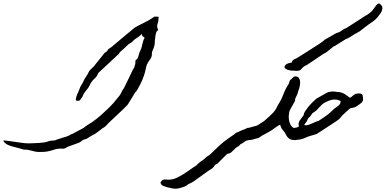

<svg xmlns="http://www.w3.org/2000/svg" viewBox="-23 -861 2366 1178"><path d="M947.8 -678.2Q937.5 -669.4 934.1 -657.7Q930.7 -646 929.7 -631.8Q929.2 -627.9 929.2 -627V-627.9Q929.7 -629.9 929.7 -630.1Q929.7 -630.4 928.7 -624Q927.7 -618.7 927.2 -613Q926.8 -607.4 926.8 -602.1Q926.3 -589.8 924.3 -581.1Q922.4 -572.3 919.7 -565.7Q917 -559.1 914.3 -554Q911.6 -548.8 910.2 -543Q908.7 -537.6 908.7 -534.7V-533.2Q909.2 -531.7 909.2 -529.3Q909.2 -527.3 908.7 -523.9Q907.7 -515.1 905 -508.8Q902.3 -502.4 898.2 -496.8Q894 -491.2 889.4 -484.9Q884.8 -478.5 880.4 -469.2Q875.5 -459.5 873.3 -447.3Q871.1 -435.1 866.2 -416.7Q861.3 -398.4 851.1 -372.8Q840.8 -347.2 820.3 -311.5Q817.4 -306.2 814.9 -303.2Q812.5 -300.3 810.5 -298.3Q808.6 -296.4 806.9 -294.4Q805.2 -292.5 803.2 -289.1Q794.9 -274.9 787.1 -262Q779.3 -249 771 -236.3Q766.6 -228.5 763.9 -224.1Q761.2 -219.7 758.5 -216.6Q755.9 -213.4 752.4 -210.2Q749 -207 743.2 -201.7Q742.2 -200.7 742.2 -200.2Q742.2 -199.7 741.2 -198.7Q716.3 -175.3 691.9 -152.3Q667.5 -129.4 642.6 -106Q632.8 -94.7 625 -87.2Q617.2 -79.6 604.5 -73.2Q596.2 -66.4 588.1 -60.1Q580.1 -53.7 571.8 -47.9Q559.6 -38.6 546.6 -32.5Q533.7 -26.4 520 -16.6Q514.6 -12.7 511.7 -11.2Q508.8 -9.8 506.3 -9Q503.9 -8.3 500.5 -7.3Q497.1 -6.3 490.7 -3.9Q483.9 -1 481 1.2Q478 3.4 475.8 5.4Q473.6 7.3 470.9 9.3Q468.3 11.2 462.4 14.2Q447.3 19.5 432.4 25.1Q417.5 30.8 401.9 36.1Q393.1 39.1 389.9 40.8Q386.7 42.5 385.3 43.7Q383.8 44.9 382.3 45.9Q380.9 46.9 376 48.8Q372.1 50.3 369.4 50.8Q366.7 51.3 363.3 51.3Q359.9 51.3 355.7 51Q351.6 50.8 345.2 50.8Q327.1 50.8 311 56.6Q294.9 62.5 274.4 66.9Q255.9 71.3 230.5 71.3Q228 71.3 212.4 71.3Q196.8 71.3 154.3 59.6Q146.5 57.6 140.9 57.4Q135.3 57.1 130.1 57.1Q125 57.1 119.6 56.2Q114.3 55.2 107.4 52.2Q96.7 48.8 85.9 46.1Q75.2 43.5 64 40.5Q55.2 38.6 44.9 35.4Q34.7 32.2 25.1 27.6Q15.6 22.9 8.1 16.6Q0.5 10.3 -3.4 1.5Q-2 1 1.5 1Q4.9 1 12.5 1.7Q20 2.4 34.7 4.4Q49.3 6.3 66.7 9Q84 11.7 100.6 13.9Q117.2 16.1 131.3 17.6Q142.1 18.6 149.4 18.6H154.3Q166 18.1 182.4 17.6Q198.7 17.1 215.3 16.1Q231.9 15.1 246.8 12.9Q261.7 10.7 271.5 6.8Q279.3 3.4 286.4 2.4Q293.5 1.5 299.6 1.5Q305.7 1.5 311.5 0.7Q317.4 0 323.2 -3.9Q331.5 -6.3 339.1 -8.8Q346.7 -11.2 355 -14.2Q367.7 -18.1 379.6 -21.5Q391.6 -24.9 401.9 -30.3Q409.7 -35.2 413.1 -36.9Q416.5 -38.6 419.4 -39.3Q422.4 -40 426 -41.7Q429.7 -43.5 438 -48.8L479 -70.3Q485.4 -73.2 489 -75.7Q492.7 -78.1 496.1 -81.1Q499.5 -84 503.9 -87.4Q508.3 -90.8 516.1 -95.2Q526.4 -100.6 540 -110.1Q553.7 -119.6 568.6 -131.3Q583.5 -143.1 598.9 -156.7Q614.3 -170.4 628.2 -183.6Q642.1 -196.8 654.1 -208.7Q666 -220.7 673.8 -230Q683.6 -241.2 693.1 -253.4Q702.6 -265.6 712.9 -277.8Q716.8 -284.2 719.5 -289.3Q722.2 -294.4 724.4 -299.6Q726.6 -304.7 729.5 -309.6Q732.4 -314.5 737.3 -319.8Q751.5 -348.6 765.4 -377.4Q779.3 -406.2 793 -435.5Q793.9 -436.5 794.9 -437.5Q795.9 -438.5 796.4 -439.9Q798.3 -443.8 799.3 -445.3Q799.8 -445.3 800.3 -447Q800.8 -448.7 801.8 -451.2Q802.7 -453.6 803.7 -457.5Q805.2 -462.4 805.9 -464.8Q806.6 -467.3 807.1 -470Q807.6 -472.7 807.6 -476.1Q807.6 -479.5 807.6 -486.3Q808.1 -489.7 810.3 -491.7Q812.5 -493.7 814.9 -496.1Q817.4 -498.5 820.1 -502Q822.8 -505.4 824.7 -511.7Q826.7 -518.1 828.1 -523.2Q829.6 -528.3 830.8 -532.7Q832 -537.1 833.7 -541.5Q835.4 -545.9 838.4 -551.3Q843.3 -561.5 845.7 -570.6Q848.1 -579.6 850.1 -588.9Q852.1 -598.1 855 -608.2Q857.9 -618.2 864.7 -629.4Q859.9 -633.3 857.2 -635Q854.5 -636.7 852.5 -638.2Q850.6 -639.6 849.4 -642.1Q848.1 -644.5 846.7 -650.4V-651.4Q846.7 -651.9 845.7 -652.8Q840.3 -645.5 833 -639.9Q825.7 -634.3 818.4 -629.4Q811 -624.5 803.7 -619.4Q796.4 -614.3 791 -607.4Q785.2 -600.6 777.1 -596.7Q769 -592.8 762.2 -586.4Q751 -575.2 739.5 -564.9Q728 -554.7 716.3 -544.4Q712.9 -541.5 711.2 -538.8Q709.5 -536.1 708 -533.7Q706.5 -531.2 704.6 -528.8Q702.6 -526.4 699.2 -524.4Q670.4 -497.1 641.4 -470Q612.3 -442.9 582.5 -415.5Q576.7 -407.2 574.2 -400.6Q571.8 -394 563.5 -385.3Q559.6 -380.9 556.9 -378.4Q554.2 -376 551.8 -373.8Q549.3 -371.6 546.4 -368.4Q543.5 -365.2 540 -359.9Q532.7 -350.1 530.8 -345.5Q528.8 -340.8 526.4 -335.7Q523.9 -330.6 518.6 -322.5Q513.2 -314.5 500 -298.8Q495.6 -293.9 493.4 -290Q491.2 -286.1 489.5 -282.5Q487.8 -278.8 486.3 -275.1Q484.9 -271.5 482.4 -267.1Q481.4 -265.6 480 -263.9Q478.5 -262.2 477.1 -259.8Q473.1 -254.4 470.7 -250.5Q468.3 -246.6 465.3 -244.6Q462.4 -242.7 457.5 -242.7Q452.1 -242.7 442.4 -244.1Q442.4 -256.3 444.8 -265.4Q447.3 -274.4 450.7 -282.5Q454.1 -290.5 458.3 -298.6Q462.4 -306.6 465.3 -316.4Q467.3 -323.7 470 -328.9Q472.7 -334 475.6 -338.6Q478.5 -343.3 481.9 -348.4Q485.4 -353.5 488.3 -360.8Q495.1 -377.4 505.1 -391.1Q515.1 -404.8 523.4 -422.9Q523.9 -424.3 524.4 -424.8V-425.3L527.3 -428.2Q527.3 -429.2 528.1 -429.9Q528.8 -430.7 529.8 -431.6Q535.2 -437 541.3 -442.6Q547.4 -448.2 552.7 -453.6Q554.7 -455.6 554.7 -456.5Q568.8 -473.6 582.5 -491Q596.2 -508.3 609.9 -525.4Q615.2 -532.7 617.2 -534.9Q619.1 -537.1 619.9 -537.6Q620.6 -538.1 621.8 -538.3Q623 -538.6 627.4 -542Q633.3 -546.9 635 -548.8Q636.7 -550.8 637 -551.8Q637.2 -552.7 637.9 -554.4Q638.7 -556.2 642.6 -560.1Q646.5 -563.5 650.9 -565.7Q655.3 -567.9 660.2 -571.8Q695.8 -602.1 731.7 -631.8Q767.6 -661.6 803.2 -691.4Q830.6 -707 859.6 -720.9Q888.7 -734.9 914.1 -752Q918.9 -755.4 920.9 -757.1Q922.9 -758.8 924.6 -759Q926.3 -759.3 928.2 -759Q930.2 -758.8 935.1 -758.8H938.5Q942.4 -758.8 945.1 -758.3Q947.8 -757.8 950.7 -757.8Q949.2 -748 949 -743.2Q948.7 -738.3 948.5 -734.9Q948.2 -731.4 947.3 -727.1Q946.3 -722.7 943.4 -713.9Q943.4 -712.4 942.9 -711.9Q942.4 -711.4 942.4 -710.4Q940.9 -704.1 940.9 -699.7Q940.9 -695.3 942.4 -690.2Q943.8 -685.1 947.8 -678.2Z M961.9 256.8Q968.3 247.6 974.1 244.1Q980 240.7 985.8 240.2H989.7Q994.1 240.2 999 240.7Q1003.4 241.2 1009.3 241.2Q1012.2 241.2 1018.3 241.2Q1024.4 241.2 1036.9 238.5Q1049.3 235.8 1066.4 227.5Q1084 218.8 1100.8 208.3Q1117.7 197.8 1131.1 188.5Q1144.5 179.2 1154.1 172.4Q1163.6 165.5 1166.5 163.6Q1172.4 160.6 1174.8 159.2Q1177.2 157.7 1178.5 156.7Q1179.7 155.8 1181.2 154.1Q1182.6 152.3 1186.5 148.4Q1191.4 144.5 1195.8 140.4Q1200.2 136.2 1203.6 133.8Q1207 130.9 1209.5 129.4Q1211.9 127.9 1215.6 125.5Q1219.2 123 1225.1 118.4Q1231 113.8 1241.2 104.5Q1244.1 101.6 1246.3 99.9Q1248.5 98.1 1250.7 96.9Q1252.9 95.7 1255.6 94.2Q1258.3 92.8 1262.2 90.3Q1285.6 67.9 1306.2 48.3Q1314.9 40 1324 31.7Q1333 23.4 1341.3 16.4Q1349.6 9.3 1356.4 3.9Q1363.3 -1.5 1367.7 -4.4L1406.7 -31.7Q1410.6 -34.2 1412.6 -35.6Q1414.6 -37.1 1416.3 -38.6Q1418 -40 1419.7 -41.5Q1421.4 -43 1424.3 -45.4Q1429.2 -47.4 1439.2 -52Q1449.2 -56.6 1460.4 -61.5Q1471.7 -66.4 1481.7 -70.1Q1491.7 -73.7 1496.1 -73.7V1Q1485.8 1 1479.2 7.1Q1472.7 13.2 1464.4 18.1Q1457 21 1454.8 22Q1452.6 22.9 1451.9 24.2Q1451.2 25.4 1450.2 27.1Q1449.2 28.8 1444.3 32.7Q1439 37.6 1437.3 38.1Q1435.5 38.6 1432.6 40Q1429.7 41.5 1423.3 46.9Q1417 52.2 1403.3 66.4Q1394 76.2 1388.7 78.4Q1383.3 80.6 1379.9 81.1Q1376.5 81.5 1373.5 82Q1370.6 82.5 1365.7 88.4Q1352.1 102.1 1338.1 115.5Q1324.2 128.9 1311 143.1Q1305.7 146.5 1303.5 147.2Q1301.3 147.9 1299.8 148.4Q1298.3 148.9 1296.6 150.9Q1294.9 152.8 1291 158.2Q1287.1 164.6 1283.7 168Q1280.3 171.4 1275.9 174.3Q1271.5 177.2 1265.6 180.7Q1259.8 184.1 1250.5 190.4Q1229 206.1 1208.5 220.9Q1188 235.8 1166.5 251Q1154.3 258.8 1148.7 261.5Q1143.1 264.2 1139.6 265.4Q1136.2 266.6 1132.8 268.6Q1129.4 270.5 1122.1 276.9Q1118.7 279.8 1111.8 282.7Q1105 285.6 1096.9 288.1Q1088.9 290.5 1080.8 292.7Q1072.8 294.9 1067.4 295.9Q1060.5 296.9 1053.7 296.9Q1042.5 296.9 1027.8 293.7Q1013.2 290.5 998 286.6Q997.1 285.6 996.1 285.6Q987.3 282.7 981.2 280.5Q975.1 278.3 971.2 275.6Q967.3 272.9 965.1 268.8Q962.9 264.6 961.9 256.8Z M1766.6 -477.1Q1768.1 -483.9 1771.2 -488Q1774.4 -492.2 1778.3 -494.9Q1782.2 -497.6 1787.4 -499.5Q1792.5 -501.5 1798.3 -504.4Q1824.7 -520.5 1850.3 -536.9Q1876 -553.2 1901.4 -569.8Q1902.8 -571.3 1910.2 -575.4Q1917.5 -579.6 1927.5 -586.2Q1937.5 -592.8 1948.7 -600.6Q1960 -608.4 1968.8 -617.2Q1986.3 -627 2003.9 -637Q2021.5 -647 2038.6 -657.2Q2050.8 -661.6 2055.2 -662.8Q2059.6 -664.1 2061.5 -665.3Q2063.5 -666.5 2066.2 -668.5Q2068.8 -670.4 2077.6 -676.3Q2086.4 -682.6 2095.5 -686.3Q2104.5 -689.9 2113.3 -696.3Q2139.6 -712.9 2164.8 -729.2Q2189.9 -745.6 2216.3 -762.7Q2240.7 -775.9 2252.7 -787.6Q2264.6 -799.3 2271.5 -809.3Q2278.3 -819.3 2284.2 -827.4Q2290 -835.4 2302.7 -840.8Q2308.1 -836.9 2314.2 -831.3Q2320.3 -825.7 2322.8 -817.4V-806.2Q2320.8 -797.9 2319.3 -793.5Q2317.9 -789.1 2316.4 -786.4Q2314.9 -783.7 2313.2 -781.7Q2311.5 -779.8 2309.1 -776.4Q2301.8 -765.1 2294.7 -756.6Q2287.6 -748 2279.8 -741Q2272 -733.9 2262.5 -727.1Q2252.9 -720.2 2240.7 -712.4Q2226.6 -701.7 2212.4 -691.2Q2198.2 -680.7 2184.1 -668.9Q2173.8 -662.1 2164.3 -657.7Q2154.8 -653.3 2142.6 -645Q2134.3 -639.6 2129.4 -636.5Q2124.5 -633.3 2120.4 -631.1Q2116.2 -628.9 2111.6 -626.7Q2106.9 -624.5 2099.6 -621.6Q2084 -611.8 2068.8 -602.5Q2053.7 -593.3 2038.6 -583.5Q2034.7 -580.6 2032.2 -579.3Q2029.8 -578.1 2027.6 -577.4Q2025.4 -576.7 2023.2 -575.4Q2021 -574.2 2017.6 -571.3Q2008.8 -564.5 1999.3 -556.2Q1989.7 -547.9 1981.4 -541.5Q1976.6 -538.1 1970.9 -535.6Q1965.3 -533.2 1960.4 -529.8Q1935.1 -513.2 1910.6 -496.3Q1886.2 -479.5 1861.3 -463.4Q1842.3 -454.6 1835.4 -447.8Q1828.6 -440.9 1825 -436.5Q1821.3 -432.1 1817.4 -429.7Q1813.5 -427.2 1800.3 -426.8H1790.5Q1757.8 -426.8 1741 -433.1Q1724.1 -439.5 1722.7 -448.7V-450.7Q1722.7 -459 1734.1 -466.8Q1745.6 -474.6 1766.6 -477.1ZM1757.3 -370.6Q1762.2 -372.6 1765.6 -376.2Q1769 -379.9 1772.5 -383.5Q1775.9 -387.2 1780.3 -390.1Q1784.2 -392.1 1789.1 -392.1H1791Q1805.7 -391.6 1811.5 -381.6Q1817.4 -371.6 1818.4 -357.9V-354Q1818.4 -342.3 1815.4 -329.3Q1812.5 -316.4 1809.1 -308.6Q1808.1 -306.2 1807.9 -305.7Q1807.6 -305.2 1807.4 -304.4Q1807.1 -303.7 1806.9 -302.5Q1806.6 -301.3 1805.7 -297.4Q1804.2 -293.5 1804.2 -292Q1804.2 -290.5 1802.7 -286.6Q1800.3 -279.3 1797.1 -274.2Q1793.9 -269 1792 -263.7Q1789.1 -257.3 1788.1 -254.2Q1787.1 -251 1787.1 -249.5Q1787.1 -248 1787.6 -247.1L1788.1 -245.6L1787.6 -243.2Q1779.8 -229 1772.5 -215.6Q1765.1 -202.1 1757.3 -188.5Q1750 -173.8 1749 -153.8Q1748.5 -148.9 1748.5 -144.5Q1748.5 -128.9 1752.7 -113Q1756.8 -97.2 1767.1 -85.4Q1775.4 -75.2 1786.6 -75.2Q1788.6 -75.2 1791 -75.7V-1Q1769 -1 1757.8 -6.6Q1746.6 -12.2 1740 -21Q1733.4 -29.8 1728.3 -40.5Q1723.1 -51.3 1712.9 -62Q1706.1 -69.3 1702.6 -77.4Q1699.2 -85.4 1695.3 -96.2Q1689.9 -94.2 1681.6 -88.6Q1673.3 -83 1664.1 -76.4Q1654.8 -69.8 1645.8 -63.5Q1636.7 -57.1 1629.9 -53.7Q1618.7 -47.4 1606.9 -40.8Q1595.2 -34.2 1583.5 -28.3Q1576.2 -23.4 1570.8 -19.3Q1565.4 -15.1 1561.5 -13.7Q1553.2 -12.7 1547.4 -11Q1541.5 -9.3 1535.9 -7.3Q1530.3 -5.4 1524.2 -3.9Q1518.1 -2.4 1509.8 -2Q1508.8 -2 1505.6 -1.7Q1502.4 -1.5 1499.3 -1Q1496.1 -0.5 1493.2 -0.2Q1490.2 0 1489.7 0V-75.7Q1503.4 -75.7 1516.1 -80.1Q1523.4 -83 1529.5 -84.2Q1535.6 -85.4 1541.5 -86.9Q1547.4 -88.4 1553.2 -90.6Q1559.1 -92.8 1565.4 -97.2Q1569.3 -100.1 1571 -101.3Q1572.8 -102.5 1574.2 -103.8Q1575.7 -105 1577.9 -106.2Q1580.1 -107.4 1585.4 -109.9Q1587.9 -112.3 1591.1 -114.3Q1594.2 -116.2 1596.2 -117.2Q1618.7 -136.7 1632.3 -149.4Q1646 -162.1 1654.1 -171.1Q1662.1 -180.2 1666.3 -186.5Q1670.4 -192.9 1673.6 -199.5Q1676.8 -206.1 1680.7 -213.9Q1684.6 -221.7 1692.9 -233.9Q1698.2 -242.2 1703.4 -253.4Q1708.5 -264.6 1713.4 -276.9Q1718.3 -289.1 1723.4 -301.3Q1728.5 -313.5 1734.4 -323.7Q1740.2 -333.5 1743.4 -338.4Q1746.6 -343.3 1747.8 -345.7Q1749 -348.1 1749.3 -349.4Q1749.5 -350.6 1750.2 -352.5Q1751 -354.5 1752.2 -358.4Q1753.4 -362.3 1757.3 -370.6Z M1843.3 -93.8Q1847.7 -92.3 1852.5 -92.3Q1855.5 -92.3 1860.8 -93Q1866.2 -93.8 1873 -96.2Q1882.3 -99.6 1890.9 -103.5Q1899.4 -107.4 1907.7 -110.8Q1917 -115.2 1920.9 -116.2Q1924.8 -117.2 1927 -117.7Q1929.2 -118.2 1932.1 -119.6Q1935.1 -121.1 1942.4 -126.5Q1955.6 -135.7 1965.1 -141.8Q1974.6 -147.9 1983.2 -154.3Q1991.7 -160.6 2000.7 -168.5Q2009.8 -176.3 2022.5 -189Q2029.3 -195.8 2037.1 -200.9Q2044.9 -206.1 2051.8 -211.4Q2058.6 -216.8 2063 -223.6Q2066.9 -230 2066.9 -239.3V-241.2Q2054.2 -247.6 2042.5 -249.5Q2036.6 -250.5 2030.8 -250.5Q2024.9 -250.5 2016.4 -249.3Q2007.8 -248 1996.6 -243.9Q1985.4 -239.7 1974.1 -233.9Q1960.9 -227.1 1952.9 -219.7Q1944.8 -212.4 1938.2 -205.1Q1931.6 -197.8 1925 -190.4Q1918.5 -183.1 1908.7 -176.3Q1900.4 -170.4 1897.7 -168.9Q1895 -167.5 1893.8 -166.3Q1892.6 -165 1891.1 -162.4Q1889.6 -159.7 1884.3 -151.9Q1880.9 -147 1877.9 -144.5Q1875 -142.1 1872.3 -139.6Q1869.6 -137.2 1867.4 -134.3Q1865.2 -131.3 1863.3 -125.5Q1859.4 -116.7 1856.9 -113Q1854.5 -109.4 1852.5 -107.2Q1850.6 -105 1848.4 -102.5Q1846.2 -100.1 1843.3 -93.8ZM1785.2 -77.1Q1792 -77.1 1798.1 -79.1Q1804.2 -81.1 1809.6 -83.5Q1810.1 -85.4 1810.1 -87.4Q1810.1 -89.4 1809.6 -91.3Q1809.1 -93.8 1809.1 -97.2Q1809.1 -99.1 1809.1 -103Q1809.1 -106.9 1812.5 -115Q1815.9 -123 1825.2 -134.3Q1834 -145.5 1837.4 -150.6Q1840.8 -155.8 1841.3 -158.2L1841.8 -160.2L1841.3 -161.6V-162.1Q1841.3 -163.6 1842.5 -166.5Q1843.8 -169.4 1848.4 -177.2Q1853 -185.1 1864.3 -200.2Q1869.1 -206.1 1876.5 -214.6Q1883.8 -223.1 1892.1 -231.4Q1900.4 -239.7 1908.4 -247.1Q1916.5 -254.4 1922.4 -258.3Q1937.5 -266.6 1951.9 -274.7Q1966.3 -282.7 1980.5 -291Q1984.9 -293.9 1991.7 -295.9Q1998.5 -297.9 2006.6 -298.8Q2014.6 -299.8 2022.9 -299.8Q2030.8 -299.8 2037.1 -298.3L2046.9 -296.4H2048.8Q2049.8 -296.4 2050 -296.4Q2050.3 -296.4 2050.3 -296.9V-297.4H2050.8Q2057.1 -295.9 2063.5 -294.7Q2069.8 -293.5 2075.2 -292Q2084.5 -288.6 2090.3 -284.9Q2096.2 -281.2 2101.3 -277.6Q2106.4 -273.9 2111.8 -269.8Q2117.2 -265.6 2124.5 -261.2Q2129.9 -263.7 2133.5 -266.6Q2137.2 -269.5 2140.4 -272.5Q2143.6 -275.4 2147.2 -278.3Q2150.9 -281.2 2156.2 -283.7Q2160.6 -285.6 2168 -287.1Q2172.9 -287.6 2177.7 -287.6Q2180.2 -287.6 2184.8 -287.4Q2189.5 -287.1 2195.1 -284.4Q2200.7 -281.7 2201.7 -276.4Q2201.7 -275.4 2202.1 -274.9Q2202.1 -273.9 2202.4 -273.7Q2202.6 -273.4 2202.6 -272.9Q2204.6 -260.7 2204.6 -252.9Q2204.6 -244.6 2200.9 -238.3Q2197.3 -231.9 2189 -225.6Q2180.7 -219.2 2166.5 -210Q2158.7 -204.6 2152.6 -202.6Q2146.5 -200.7 2141.4 -200Q2136.2 -199.2 2131.3 -198Q2126.5 -196.8 2120.6 -192.9Q2109.9 -183.1 2098.6 -172.9Q2087.4 -162.6 2077.1 -152.8Q2067.9 -141.6 2064.5 -137.5Q2061 -133.3 2058.3 -130.9Q2055.7 -128.4 2051.5 -125.7Q2047.4 -123 2037.1 -115.2Q2007.8 -96.2 1978.8 -77.1Q1949.7 -58.1 1920.4 -39.1Q1913.1 -36.1 1903.6 -33.7Q1894 -31.2 1884.3 -28.3Q1874.5 -25.4 1865.2 -22.2Q1856 -19 1848.6 -15.1Q1833.5 -7.8 1817.4 -5.1Q1801.3 -2.4 1785.2 -2.4Z"/></svg>

Font: DimaRavanNevis
Style: regular
Weight: 400
Designer: R.Balvardi
Foundry: Dima Software Group
Version: Version 1.00;May 26, 2019;FontCreator 11.5.0.2427 64-bit